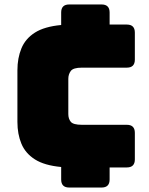

<svg xmlns="http://www.w3.org/2000/svg" viewBox="-20 -790 668 860"><path d="M548 -40H471V14Q471 50 435 50H290Q254 50 254 14V-42Q179 -49 136.5 -76Q94 -103 76 -146Q58 -189 58 -244V-475Q58 -530 76 -573.5Q94 -617 136.5 -644Q179 -671 254 -678V-734Q254 -770 290 -770H435Q471 -770 471 -734V-680H548Q584 -680 584 -644V-523Q584 -487 548 -487H347Q308 -487 297 -472Q286 -457 286 -437V-279Q286 -258 297 -244.5Q308 -231 347 -231H548Q584 -231 584 -195V-76Q584 -40 548 -40Z"/></svg>

Font: Bungee Spice
Style: Regular
Weight: 400
Designer: David Jonathan Ross
Foundry: David Jonathan Ross
Version: Version 2.000